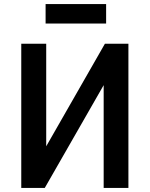

<svg xmlns="http://www.w3.org/2000/svg" viewBox="-20 -919 733 939"><path d="M84 0V-705H206V-179H192L493 -705H608V0H487V-527H501L199 0ZM203 -804V-899H499V-804Z"/></svg>

Font: Nunito Sans 7pt Condensed
Style: Bold
Weight: 700
Width: 3
Designer: Vernon Adams
Foundry: Vernon Adams
Version: Version 3.101;gftools[0.9.27]